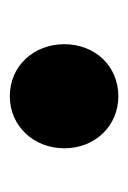

<svg xmlns="http://www.w3.org/2000/svg" viewBox="45 -252 261 391"><g transform="rotate(90 175.5 -56.5)"><path d="M176 54C237 54 282 5 282 -57C282 -119 237 -167 176 -167C114 -167 70 -119 70 -57C70 5 114 54 176 54Z"/></g></svg>

Font: コーポレート・ロゴ（ラウンド）ver3 Bold
Style: Regular
Weight: 700
Designer: [KANA_main] LOGOTYPE.JP [Source Han Sans] Ryoko NISHIZUKA 西塚涼子 (kana, bopomofo & ideographs); Paul D. Hunt (Latin, Greek
Version: Version 12.001;FEAKit 1.0